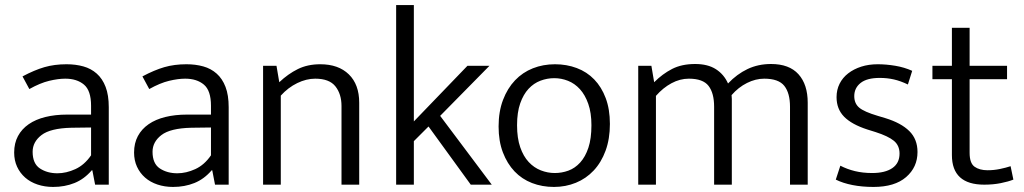

<svg xmlns="http://www.w3.org/2000/svg" viewBox="-20 -730 4047 759"><path d="M69 -428Q116 -453 155.5 -464.5Q195 -476 243 -476Q279 -476 309.5 -467.5Q340 -459 362.5 -439Q385 -419 397.5 -386.5Q410 -354 410 -306V0H356L345 -57H343Q313 -22 274.5 -6.5Q236 9 190 9Q157 9 128.5 -0.5Q100 -10 79.5 -28Q59 -46 47.5 -71Q36 -96 36 -127Q36 -164 51 -192Q66 -220 93.5 -239Q121 -258 159.5 -267.5Q198 -277 245 -277H340V-312Q340 -372 312 -395.5Q284 -419 238 -419Q210 -419 174.5 -410.5Q139 -402 96 -378ZM340 -226 262 -225Q179 -223 144 -196Q109 -169 109 -130Q109 -83 138 -64Q167 -45 207 -45Q242 -45 278 -61.5Q314 -78 340 -116Z M543 -428Q590 -453 629.5 -464.5Q669 -476 717 -476Q753 -476 783.5 -467.5Q814 -459 836.5 -439Q859 -419 871.5 -386.5Q884 -354 884 -306V0H830L819 -57H817Q787 -22 748.5 -6.5Q710 9 664 9Q631 9 602.5 -0.5Q574 -10 553.5 -28Q533 -46 521.5 -71Q510 -96 510 -127Q510 -164 525 -192Q540 -220 567.5 -239Q595 -258 633.5 -267.5Q672 -277 719 -277H814V-312Q814 -372 786 -395.5Q758 -419 712 -419Q684 -419 648.5 -410.5Q613 -402 570 -378ZM814 -226 736 -225Q653 -223 618 -196Q583 -169 583 -130Q583 -83 612 -64Q641 -45 681 -45Q716 -45 752 -61.5Q788 -78 814 -116Z M1090 0H1020V-470H1073L1084 -405Q1119 -438 1157.5 -457Q1196 -476 1246 -476Q1318 -476 1359 -436Q1400 -396 1400 -324V0H1330V-311Q1330 -358 1306 -388.5Q1282 -419 1226 -419Q1191 -419 1155 -401.5Q1119 -384 1090 -352Z M1616 -172V0H1546V-710H1616V-250L1828 -470H1915L1720 -272L1924 0H1841L1674 -230Z M2391 -240Q2391 -181 2374 -134.5Q2357 -88 2327 -56Q2297 -24 2256.5 -7.5Q2216 9 2170 9Q2123 9 2083 -6.5Q2043 -22 2014 -52.5Q1985 -83 1968 -127.5Q1951 -172 1951 -230Q1951 -289 1968.5 -335Q1986 -381 2016 -412.5Q2046 -444 2086.5 -460Q2127 -476 2174 -476Q2220 -476 2260 -461Q2300 -446 2329 -416Q2358 -386 2374.5 -342Q2391 -298 2391 -240ZM2318 -235Q2318 -284 2305.5 -319.5Q2293 -355 2272.5 -377.5Q2252 -400 2225.5 -410.5Q2199 -421 2171 -421Q2143 -421 2116.5 -411Q2090 -401 2069.5 -379Q2049 -357 2036.5 -321.5Q2024 -286 2024 -235Q2024 -184 2036.5 -148Q2049 -112 2070 -89.5Q2091 -67 2118 -56.5Q2145 -46 2173 -46Q2201 -46 2227 -55.5Q2253 -65 2273.5 -87.5Q2294 -110 2306 -146Q2318 -182 2318 -235Z M2573 0H2503V-470H2555L2566 -405Q2599 -438 2637 -457.5Q2675 -477 2728 -477Q2778 -477 2810 -456.5Q2842 -436 2858 -400Q2893 -437 2935 -457Q2977 -477 3028 -477Q3100 -477 3136.5 -436.5Q3173 -396 3173 -324V0H3103V-308Q3103 -362 3080.5 -390.5Q3058 -419 3001 -419Q2967 -419 2933 -402Q2899 -385 2872 -354Q2873 -347 2873 -339Q2873 -331 2873 -324V0H2803V-308Q2803 -362 2781 -390.5Q2759 -419 2703 -419Q2668 -419 2634.5 -401Q2601 -383 2573 -351Z M3569 -396Q3540 -410 3513.5 -416Q3487 -422 3458 -422Q3407 -422 3382 -402Q3357 -382 3357 -350Q3357 -321 3376.5 -304.5Q3396 -288 3450 -272L3480 -263Q3542 -244 3574.5 -212Q3607 -180 3607 -129Q3607 -69 3562 -30Q3517 9 3433 9Q3388 9 3350 1.5Q3312 -6 3284 -20L3302 -75Q3329 -61 3360 -53.5Q3391 -46 3428 -46Q3479 -46 3507.5 -65.5Q3536 -85 3536 -123Q3536 -155 3513.5 -173.5Q3491 -192 3441 -208L3409 -218Q3347 -238 3317 -268.5Q3287 -299 3287 -346Q3287 -375 3299 -399Q3311 -423 3333 -440Q3355 -457 3384.5 -466.5Q3414 -476 3450 -476Q3483 -476 3519 -470Q3555 -464 3586 -450Z M3961 -417H3813V-126Q3813 -85 3832.5 -71Q3852 -57 3884 -57Q3909 -57 3933 -62Q3957 -67 3975 -73L3986 -20Q3966 -12 3936 -6Q3906 0 3871 0Q3743 0 3743 -117V-417H3666V-470H3743V-620H3813V-470H3961Z"/></svg>

Font: Mukta Vaani Light
Style: Regular
Weight: 300
Designer: Noopur Datye, Girish Dalvi, Yashodeep Gholap, Pallavi Karambelkar
Foundry: Ek Type
Version: Version 2.538;PS 1.000;hotconv 16.6.51;makeotf.lib2.5.65220;